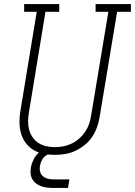

<svg xmlns="http://www.w3.org/2000/svg" viewBox="-20 -755 665 946"><path d="M249 8Q221 8 193.5 2.5Q166 -3 143.5 -17Q121 -31 105.5 -52.5Q90 -74 83 -100Q76 -126 76 -154.5Q76 -183 81 -211L161 -697H99V-735H272V-697H204L123 -204Q119 -182 118.5 -160Q118 -138 123 -118Q128 -98 139.5 -80.5Q151 -63 168 -51.5Q185 -40 206.5 -35Q228 -30 249 -30Q271 -30 292 -34Q313 -38 333 -47.5Q353 -57 370 -72Q387 -87 399.5 -105.5Q412 -124 419 -144.5Q426 -165 429 -186L514 -697H451V-735H625V-697H557L471 -179Q467 -154 458 -128.5Q449 -103 434 -80.5Q419 -58 397 -40.5Q375 -23 350.5 -11.5Q326 0 300 4Q274 8 249 8ZM240 171Q225 171 210 169Q195 167 181.5 162Q168 157 157 148.5Q146 140 139 127.5Q132 115 131 100Q130 85 132 70Q136 50 145.5 30.5Q155 11 171.5 -3Q188 -17 208.5 -23Q229 -29 249 -29L244 0Q232 0 219.5 4.5Q207 9 198 18Q189 27 184 39Q179 51 177 63Q174 78 178 92Q182 106 193 114.5Q204 123 218 126Q232 129 247 129H322L315 171Z"/></svg>

Font: Iosevka Curly Slab XLtExObl
Style: Regular
Weight: 200
Width: 7
Italic angle: -9°
Monospace: yes
Designer: Belleve Invis
Foundry: Belleve Invis
Version: Version 11.0.0; ttfautohint (v1.8.3)